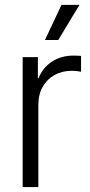

<svg xmlns="http://www.w3.org/2000/svg" viewBox="-20 -762 368 782"><path d="M72.3 0V-529.3H134.3V-443.4H137.2Q153.3 -485.4 190.9 -510.5Q228.5 -535.6 279.8 -535.6Q288.1 -535.6 296.1 -535.2Q304.2 -534.7 310.1 -534.2V-469.7Q306.2 -470.7 295.4 -472.2Q284.7 -473.6 271.5 -473.6Q233.4 -473.6 202.6 -456.8Q171.9 -439.9 154.1 -408.9Q136.2 -377.9 136.2 -334.5V0ZM163.1 -599.1 230.5 -742.2H303.7L217.3 -599.1Z"/></svg>

Font: Inter 24pt Light
Style: Regular
Weight: 300
Designer: Rasmus Andersson
Foundry: rsms
Version: Version 4.001;git-66647c0bb